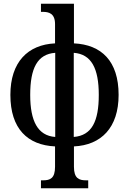

<svg xmlns="http://www.w3.org/2000/svg" viewBox="-20 -780 696 1036"><path d="M201 236H456V193H444C406 193 379 182 379 120V10C526 3 620 -91 620 -268C620 -451 527 -539 379 -546V-760H201V-716H211C243 -716 277 -708 277 -650V-546C130 -539 36 -445 36 -268C36 -85 129 3 277 10V120C277 182 251 193 213 193H201ZM278 -41C184 -48 143 -126 143 -268C143 -411 181 -488 278 -495ZM378 -41V-495C473 -488 513 -411 513 -268C513 -126 476 -49 378 -41Z"/></svg>

Font: Noto Serif Condensed Medium
Style: Regular
Weight: 500
Width: 3
Designer: Monotype Design Team
Foundry: Monotype Imaging Inc.
Version: Version 2.015